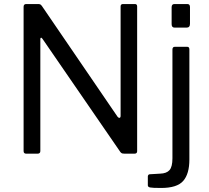

<svg xmlns="http://www.w3.org/2000/svg" viewBox="-20 -762 1035 952"><path d="M649 -742Q660 -742 660 -730V-12Q660 -6 656.5 -3Q653 0 647 0H598Q592 0 587 -1Q582 -2 577 -8L191 -569Q186 -576 183 -575Q180 -574 180 -568V-13Q180 0 166 0H110Q97 0 97 -13V-728Q97 -742 110 -742H167Q175 -742 179 -740.5Q183 -739 188 -732L563 -183Q569 -176 573.5 -178Q578 -180 578 -186V-730Q578 -742 590 -742ZM919 29Q919 100 888.5 135Q858 170 779 170Q735 170 724 167.5Q713 165 713 157V113Q713 109 715.5 105.5Q718 102 723 102L774 99Q806 98 820.5 81.5Q835 65 835 23V-516Q835 -530 847 -530H908Q919 -530 919 -517V29ZM922 -644Q922 -625 905 -625H846Q831 -625 831 -642V-726Q831 -742 845 -742H909Q922 -742 922 -727Z"/></svg>

Font: Libre Franklin Thin
Style: Regular
Weight: 400
Version: Version 3.000